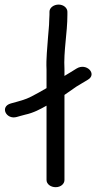

<svg xmlns="http://www.w3.org/2000/svg" viewBox="-20 -764 454 817"><path d="M189.3 -675C189.3 -653.6 185.8 -629.3 184.3 -605.1C181.5 -559.4 175.6 -516.4 178 -467.7V-389C156.5 -376 136 -365.3 113.7 -353.4C88.6 -340 61.2 -333.5 26.4 -323.9C-22.4 -310.4 6.6 -253.2 51.5 -266.3L65.5 -270.3C74 -272.8 80.1 -274.6 86.4 -275.9C123.8 -284 150.9 -299.3 178 -314.4V2C178 19.6 196.1 32.5 216.8 32.5C238.3 32.5 254.3 18.7 254.3 2V-360.1C271.3 -372.3 287.5 -383.5 304.7 -395.2L323.9 -406.8C335.1 -413.5 344.7 -419.3 354.3 -425C394.6 -449.2 347.8 -498.5 305.5 -472.2C297.4 -467.3 287 -460.6 279.3 -456L259.2 -443.9C257.2 -442.8 257.2 -442.7 254.3 -440.8V-469.3C250 -547.3 266.8 -622.3 266.8 -701V-714C266.8 -730 250.7 -744.5 229.3 -744.5C208.7 -744.5 190.5 -731 190.5 -714V-701C190.5 -693.1 189.3 -684.3 189.3 -675Z"/></svg>

Font: CiSf OpenHand
Style: BdExt
Weight: 400
Foundry: Cannot Into Space Fonts
Version: Version 0.7892